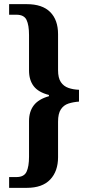

<svg xmlns="http://www.w3.org/2000/svg" viewBox="-20 -780 425 926"><path d="M24 126V74H59Q96 74 108 48.5Q120 23 120 -24V-196Q120 -242 143 -272Q166 -302 216 -316V-322Q165 -335 142.5 -364.5Q120 -394 120 -440V-611Q120 -659 108 -684Q96 -709 59 -709H24V-760H109Q184 -760 222 -722Q260 -684 260 -615V-442Q260 -404 273.5 -384Q287 -364 310 -356Q333 -348 361 -347V-290Q333 -288 310 -280.5Q287 -273 273.5 -252.5Q260 -232 260 -193V-22Q260 46 222 86Q184 126 109 126Z"/></svg>

Font: Noto Serif Hebrew Condensed
Style: Bold
Weight: 700
Width: 3
Designer: Monotype Design Team
Foundry: Monotype Imaging Inc.
Version: Version 2.004; ttfautohint (v1.8.4.7-5d5b)